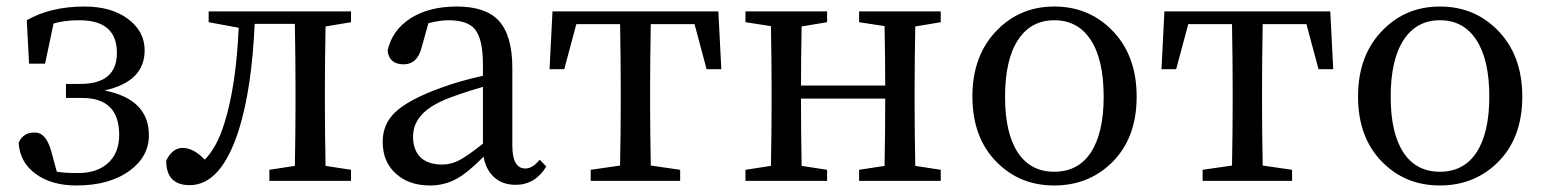

<svg xmlns="http://www.w3.org/2000/svg" viewBox="-20 -554 4731 588"><path d="M214 14Q138 14 90 -21Q41 -56 37 -117Q52 -150 88 -148Q120 -148 136 -94L154 -28Q181 -24 218 -24Q276 -24 309 -53Q345 -84 345 -141Q345 -254 232 -254H182V-297H226Q338 -297 338 -392Q338 -492 223 -492Q177 -492 144 -482L118 -359H69L62 -492Q135 -534 239 -534Q321 -534 372 -496Q423 -458 423 -400Q423 -304 300 -277Q436 -250 436 -140Q436 -75 378 -32Q316 14 214 14Z M561 13Q489 13 489 -62Q508 -101 539 -101Q573 -101 607 -65Q644 -102 667 -176Q703 -290 711 -469L619 -486V-519H1055V-486L977 -473Q975 -363 975 -289V-230Q975 -156 977 -46L1055 -34V0H805V-34L883 -46Q885 -156 885 -230V-289Q885 -369 883 -481H760Q751 -283 712 -158Q658 13 561 13Z M1297 14Q1234 14 1195 -20Q1152 -56 1152 -120Q1152 -173 1189 -209Q1230 -249 1333 -286Q1384 -305 1459 -322V-356Q1459 -435 1434 -465Q1411 -492 1354 -492Q1327 -492 1292 -483L1271 -408Q1258 -357 1216 -357Q1172 -357 1167 -399Q1181 -462 1237.5 -498Q1294 -534 1379 -534Q1467 -534 1507 -491Q1549 -446 1549 -346V-108Q1549 -38 1589 -38Q1611 -38 1633 -65L1653 -44Q1619 12 1559 12Q1519 12 1493.5 -11Q1468 -34 1461 -74Q1412 -25 1381 -8Q1343 14 1297 14ZM1334 -50Q1362 -50 1388 -64Q1411 -76 1459 -114V-288Q1407 -273 1358 -255Q1292 -230 1266 -196Q1245 -170 1245 -135Q1245 -93 1270 -70Q1294 -50 1334 -50Z M1789 0V-34L1879 -47Q1881 -157 1881 -230V-289Q1881 -368 1879 -480H1745L1708 -342H1663L1672 -519H2180L2189 -342H2144L2107 -480H1973Q1971 -368 1971 -289V-230Q1971 -157 1973 -47L2063 -34V0Z M2263 0V-34L2341 -46Q2343 -156 2343 -230V-289Q2343 -362 2341 -474L2263 -486V-519H2513V-486L2435 -473Q2433 -365 2433 -292H2691Q2691 -366 2689 -474L2611 -486V-519H2861V-486L2783 -473Q2781 -363 2781 -289V-230Q2781 -158 2783 -46L2861 -34V0H2611V-34L2689 -46Q2691 -154 2691 -252H2433Q2433 -156 2435 -46L2513 -34V0Z M3035 -55Q2958 -130 2958 -258.5Q2958 -387 3036 -464Q3106 -534 3209 -534Q3312 -534 3383 -464Q3461 -387 3461 -258Q3461 -129 3383 -54Q3312 14 3208.5 14Q3105 14 3035 -55ZM3320 -86Q3360 -146 3360 -258Q3360 -371 3320.5 -431.5Q3281 -492 3209 -492Q3137 -492 3097.5 -431.5Q3058 -371 3058 -258Q3058 -146 3097 -87Q3136 -28 3208.5 -28Q3281 -28 3320 -86Z M3663 0V-34L3753 -47Q3755 -157 3755 -230V-289Q3755 -368 3753 -480H3619L3582 -342H3537L3546 -519H4054L4063 -342H4018L3981 -480H3847Q3845 -368 3845 -289V-230Q3845 -157 3847 -47L3937 -34V0Z M4216 -55Q4139 -130 4139 -258.5Q4139 -387 4217 -464Q4287 -534 4390 -534Q4493 -534 4564 -464Q4642 -387 4642 -258Q4642 -129 4564 -54Q4493 14 4389.5 14Q4286 14 4216 -55ZM4501 -86Q4541 -146 4541 -258Q4541 -371 4501.5 -431.5Q4462 -492 4390 -492Q4318 -492 4278.5 -431.5Q4239 -371 4239 -258Q4239 -146 4278 -87Q4317 -28 4389.5 -28Q4462 -28 4501 -86Z"/></svg>

Font: GenRyuMin TW M
Style: Regular
Weight: 500
Version: Version 1.501;PS 1;hotconv 16.6.51;makeotf.lib2.5.65220